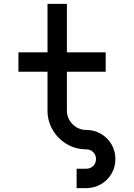

<svg xmlns="http://www.w3.org/2000/svg" viewBox="-20 -770 690 990"><path d="M225 -200V-400H75V-500H225V-750H325V-500H525V-400H325V-200Q325 -159 354.5 -129.5Q384 -100 425 -100Q466 -100 500.5 -80Q535 -60 555 -25.5Q575 9 575 50Q575 91 555 125.5Q535 160 500.5 180Q466 200 425 200H375V100H425Q446 100 460.5 85.5Q475 71 475 50Q475 29 460.5 14.5Q446 0 425 0Q370 0 324.5 -27Q279 -54 252 -99.5Q225 -145 225 -200Z"/></svg>

Font: Monoikos Medium
Style: Regular
Weight: 500
Designer: Brian Krent
Version: Version 0.088